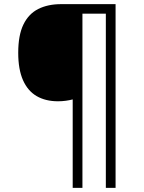

<svg xmlns="http://www.w3.org/2000/svg" viewBox="-20 -780 695 927"><path d="M538 127H491V-714H378V127H331V-300Q316 -296 297.5 -293.5Q279 -291 260 -291Q200 -291 157 -316Q114 -341 91 -393Q68 -445 68 -525Q68 -610 93 -661.5Q118 -713 164.5 -736.5Q211 -760 275 -760H538Z"/></svg>

Font: Noto Sans Oriya Light
Style: Regular
Weight: 300
Version: Version 2.003